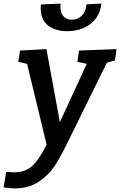

<svg xmlns="http://www.w3.org/2000/svg" viewBox="-75 -810 670 1071"><path d="M575 -536 566 -473 521 -460 295 -1Q261 68 229.5 116.5Q198 165 142 203Q86 241 7 241Q-24 241 -55 235L-40 148Q-15 151 5 151Q66 151 104.5 116Q143 81 185 -3L76 -454L27 -465L37 -528L184 -536L259 -129L409 -454L357 -465L366 -528ZM152 -764Q152 -778 153 -785L263 -790Q262 -784 262 -772Q262 -737 279.5 -718.5Q297 -700 326 -700Q358 -700 381 -722.5Q404 -745 408 -786L491 -790Q481 -714 427.5 -675Q374 -636 300 -636Q234 -636 193 -668Q152 -700 152 -764Z"/></svg>

Font: Bitter Pro SemiBold
Style: Italic
Weight: 600
Italic angle: -9°
Designer: Sol Matas, and Bitter project Authors
Foundry: Sol Matas
Version: Version 1.010